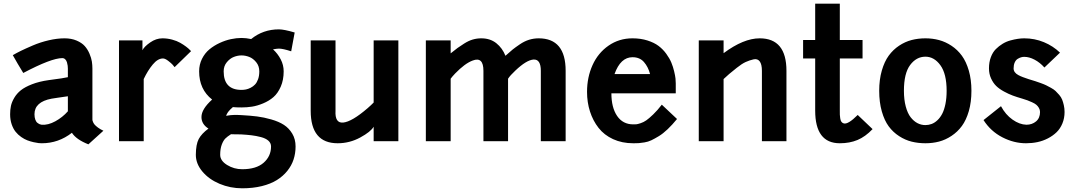

<svg xmlns="http://www.w3.org/2000/svg" viewBox="-20 -770 5869 1047"><path d="M106.9 -372.1Q90.8 -397.9 76.7 -422.1Q62.5 -446.3 56.2 -458L49.8 -469.2Q70.8 -481.4 94.2 -492.9Q117.7 -504.4 158.7 -522Q199.7 -539.6 245.6 -550.3Q291.5 -561 332 -561Q369.1 -561 397.7 -548.8Q426.3 -536.6 442.1 -518.8Q458 -501 468 -477.3Q478 -453.6 481 -434.3Q483.9 -415 483.9 -396V-119.1Q483.9 -116.7 484.1 -114.3Q484.4 -111.8 487.5 -104.2Q490.7 -96.7 496.3 -90.1Q502 -83.5 514.4 -74.2Q526.9 -64.9 543.9 -57.1L461.9 17.1Q395.5 -9.3 372.1 -45.9Q298.8 11.2 208 11.2Q200.7 11.2 190.7 10.3Q180.7 9.3 163.3 5.4Q146 1.5 129.6 -4.6Q113.3 -10.7 95.7 -22.9Q78.1 -35.2 65.2 -51.3Q52.2 -67.4 43.7 -92Q35.2 -116.7 35.2 -147Q35.2 -171.4 39.6 -192.1Q43.9 -212.9 57.6 -236.3Q71.3 -259.8 93.5 -277.6Q115.7 -295.4 154.5 -310.5Q193.4 -325.7 245.1 -333Q331.5 -344.2 350.1 -349.1V-396Q350.1 -403.3 349.1 -411.6Q348.1 -419.9 345.2 -429.9Q342.3 -439.9 335.7 -446.5Q329.1 -453.1 319.8 -453.1Q260.3 -453.1 106.9 -372.1ZM207 -89.8Q242.2 -86.9 281.7 -108.6Q321.3 -130.4 350.1 -163.1V-245.1Q338.9 -242.7 293 -236.8L261.2 -231.9Q168 -214.4 168 -147Q168 -129.9 172.6 -117.4Q177.2 -105 184.8 -99.6Q192.4 -94.2 197.3 -92.3Q202.1 -90.3 207 -89.8Z M628.9 -549.8H756.8V-496.1Q766.1 -515.6 798.6 -538.3Q831.1 -561 865.7 -561Q892.6 -561 918.7 -554Q944.8 -546.9 962.6 -536.6Q980.5 -526.4 994.4 -515.9Q1008.3 -505.4 1015.1 -498L1022 -491.2L932.1 -403.8Q928.2 -409.2 921.4 -417Q914.6 -424.8 897.5 -438Q880.4 -451.2 868.7 -451.2Q840.3 -451.2 813 -418.2Q785.6 -385.3 763.7 -338.9V0H628.9Z M1199.7 -380.9Q1199.7 -279.8 1296.9 -279.8Q1309.1 -279.8 1321.3 -282.2Q1333.5 -284.7 1346.9 -291.5Q1360.4 -298.3 1370.6 -309.1Q1380.9 -319.8 1387.5 -338.4Q1394 -356.9 1394 -380.9Q1394 -410.2 1377 -430.9Q1359.9 -451.7 1338.9 -459.7Q1317.9 -467.8 1296.9 -467.8Q1276.4 -467.8 1255.4 -459.7Q1234.4 -451.7 1217 -430.9Q1199.7 -410.2 1199.7 -380.9ZM1078.6 -131.8Q1078.6 -174.8 1136.7 -227.1Q1065.9 -282.7 1065.9 -380.9Q1065.9 -418 1081.5 -449.2Q1097.2 -480.5 1122.1 -501Q1147 -521.5 1178.2 -535.9Q1209.5 -550.3 1239.5 -556.6Q1269.5 -563 1296.9 -563Q1321.3 -563 1349.6 -557.1Q1414.6 -609.9 1501 -609.9Q1528.8 -609.9 1586.9 -592.8L1567.9 -490.2Q1522.9 -504.9 1501 -504.9Q1491.2 -504.9 1468.8 -501Q1494.6 -477.5 1510.7 -446.5Q1526.9 -415.5 1526.9 -380.9Q1526.9 -334 1511 -297.6Q1495.1 -261.2 1471.2 -240.5Q1447.3 -219.7 1415 -206.3Q1382.8 -192.9 1354.5 -188.5Q1326.2 -184.1 1296.9 -184.1Q1265.1 -184.1 1250 -186Q1215.3 -156.7 1213.9 -137.2Q1217.3 -140.1 1238 -142.1Q1258.8 -144 1277.8 -143.1Q1280.8 -143.1 1288.8 -142.6Q1296.9 -142.1 1298.8 -142.1Q1345.2 -139.6 1381.8 -135Q1418.5 -130.4 1459.5 -118.7Q1500.5 -106.9 1528.1 -89.1Q1555.7 -71.3 1573.7 -41.3Q1591.8 -11.2 1591.8 28.8Q1591.8 66.4 1580.8 99.9Q1569.8 133.3 1546.6 162.1Q1523.4 190.9 1489.7 211.9Q1456.1 232.9 1407.7 244.9Q1359.4 256.8 1300.8 256.8Q1235.4 256.8 1177 232.2Q1118.7 207.5 1083.3 165Q1047.9 122.6 1047.9 74.2Q1048.3 17.1 1063.7 -12Q1079.1 -41 1116.7 -68.8Q1078.6 -92.8 1078.6 -131.8ZM1300.8 152.8Q1377.4 152.8 1417.7 117.4Q1458 82 1458 28.8Q1458 10.3 1443.6 -2.7Q1429.2 -15.6 1402.8 -22.5Q1376.5 -29.3 1352.1 -32.2Q1327.6 -35.2 1294.9 -37.1Q1272.9 -37.1 1258.3 -37.6Q1243.7 -38.1 1239.7 -38.1Q1220.2 -25.9 1209 -14.9Q1197.8 -3.9 1189.2 18.8Q1180.7 41.5 1180.7 74.2Q1180.7 106.4 1218.3 129.6Q1255.9 152.8 1300.8 152.8Z M1809.6 -166Q1805.7 -97.7 1851.1 -101.6Q1898.9 -106 1985.4 -180.7Q2004.4 -197.3 2017.6 -210.9V-549.8H2152.3V0H2017.6V-79.1Q2002.4 -51.8 1944.6 -20.3Q1886.7 11.2 1821.3 11.2Q1674.3 11.2 1674.3 -166V-549.8H1809.6Z M2437.5 0H2302.2V-549.8H2437.5V-479Q2463.4 -500 2474.9 -508.3Q2486.3 -516.6 2510.7 -532.2Q2535.2 -547.9 2557.9 -554.4Q2580.6 -561 2604.5 -561Q2653.3 -561 2686.5 -534.4Q2719.7 -507.8 2736.3 -465.8Q2761.7 -488.8 2775.6 -500Q2789.6 -511.2 2814.7 -528.3Q2839.8 -545.4 2865.2 -553.2Q2890.6 -561 2917.5 -561Q3064.5 -561 3064.5 -383.8V0H2929.2V-383.8Q2929.2 -448.2 2888.7 -445.3Q2850.1 -441.9 2790.5 -385.3Q2762.2 -358.9 2750.5 -340.8V0H2616.2V-383.8Q2616.2 -462.4 2557.6 -439.9Q2515.1 -424.3 2461.4 -368.7Q2445.8 -352.1 2437.5 -340.8Z M3181.2 -269Q3181.2 -348.6 3211.2 -415Q3241.2 -481.4 3298.6 -521.2Q3356 -561 3429.2 -561Q3473.6 -561 3510.5 -549.3Q3547.4 -537.6 3571.3 -519.5Q3595.2 -501.5 3613.3 -476.6Q3631.3 -451.7 3640.9 -428.7Q3650.4 -405.8 3656.2 -381.1Q3662.1 -356.4 3663.6 -341.6Q3665 -326.7 3665 -314.9V-261.2H3314Q3314 -183.6 3345.2 -137.7Q3376.5 -91.8 3433.1 -91.8Q3444.3 -91.8 3450.4 -92.3Q3456.5 -92.8 3473.1 -98.1Q3489.7 -103.5 3504.4 -113.8Q3519 -124 3542 -146Q3564.9 -168 3588.9 -199.2L3671.9 -121.1Q3646 -89.4 3620.8 -65.4Q3595.7 -41.5 3572.8 -27.6Q3549.8 -13.7 3532 -5.1Q3514.2 3.4 3493.9 6.6Q3473.6 9.8 3463.6 10.5Q3453.6 11.2 3437.5 11.2Q3436.5 11.2 3436 11.2Q3435.5 11.2 3434.6 11.2Q3433.6 11.2 3433.1 11.2Q3372.1 11.2 3323.2 -11.2Q3274.4 -33.7 3243.9 -72.8Q3213.4 -111.8 3197.3 -161.9Q3181.2 -211.9 3181.2 -269ZM3429.2 -458Q3363.8 -458 3331.1 -366.2H3524.9Q3514.6 -405.3 3491.7 -431.6Q3468.8 -458 3429.2 -458Z M3925.8 0H3790.5V-549.8H3925.8V-480Q4034.7 -561 4122.6 -561Q4268.6 -561 4268.6 -383.8V0H4134.8V-383.8Q4134.8 -419.4 4122.8 -435.3Q4110.8 -451.2 4089.1 -446.3Q4067.4 -441.4 4046.4 -431.9Q4025.4 -422.4 3997.6 -400.1Q3969.7 -377.9 3956.3 -366.5Q3942.9 -355 3925.8 -338.9Z M4359.4 -451.2V-551.8H4425.3V-750H4559.6V-551.8H4683.6V-451.2H4559.6V-167Q4559.6 -150.9 4559.8 -144.3Q4560.1 -137.7 4561.8 -125.2Q4563.5 -112.8 4568.1 -106.2Q4572.8 -99.6 4580.6 -97.2Q4604 -89.8 4657.2 -143.1L4738.3 -65.9Q4698.7 -24.4 4656 -6.6Q4613.3 11.2 4559.6 11.2Q4425.3 11.2 4425.3 -167V-451.2Z M4774.4 -274.9Q4774.4 -335.9 4788.6 -385Q4802.7 -434.1 4826.4 -466.6Q4850.1 -499 4882.8 -520.8Q4915.5 -542.5 4951.2 -551.8Q4986.8 -561 5026.4 -561Q5065.4 -561 5100.8 -551.5Q5136.2 -542 5168.9 -520.3Q5201.7 -498.5 5225.3 -466.1Q5249 -433.6 5263.2 -384.5Q5277.3 -335.4 5277.3 -274.9Q5277.3 -213.4 5263.2 -164.3Q5249 -115.2 5225.3 -83Q5201.7 -50.8 5168.9 -29.1Q5136.2 -7.3 5100.8 2Q5065.4 11.2 5026.4 11.2Q4986.8 11.2 4951.4 2.4Q4916 -6.3 4883.1 -27.6Q4850.1 -48.8 4826.4 -80.8Q4802.7 -112.8 4788.6 -162.6Q4774.4 -212.4 4774.4 -274.9ZM5142.1 -274.9Q5142.1 -367.2 5108.2 -414.1Q5074.2 -460.9 5026.4 -460.9Q4977.1 -460.9 4943.1 -415.5Q4909.2 -370.1 4909.2 -274.9Q4909.2 -226.6 4919.2 -189.2Q4929.2 -151.9 4946 -130.4Q4962.9 -108.9 4983.2 -98.4Q5003.4 -87.9 5026.4 -87.9Q5043.9 -87.9 5060.3 -94Q5076.7 -100.1 5091.8 -114.3Q5106.9 -128.4 5117.9 -149.4Q5128.9 -170.4 5135.5 -202.6Q5142.1 -234.9 5142.1 -274.9Z M5507.3 -397Q5507.3 -385.7 5513.7 -376.7Q5520 -367.7 5532.7 -360.8Q5545.4 -354 5557.9 -349.4Q5570.3 -344.7 5587.9 -338.9Q5592.3 -337.4 5594.2 -336.9Q5614.7 -330.6 5625.2 -327.4Q5635.7 -324.2 5655 -317.1Q5674.3 -310.1 5684.8 -304.9Q5695.3 -299.8 5711.2 -291Q5727.1 -282.2 5736.1 -273.7Q5745.1 -265.1 5755.9 -252.7Q5766.6 -240.2 5772 -226.8Q5777.3 -213.4 5781.2 -196Q5785.2 -178.7 5785.2 -159.2Q5785.2 -125.5 5773.4 -96.9Q5761.7 -68.4 5741.5 -48.8Q5721.2 -29.3 5694.3 -15.4Q5667.5 -1.5 5637.5 4.9Q5607.4 11.2 5575.2 11.2Q5508.8 11.2 5445.6 -21.5Q5382.3 -54.2 5343.3 -115.2L5438.5 -190.9Q5463.4 -144.5 5501.5 -117.7Q5539.6 -90.8 5577.1 -89.8Q5607.9 -89.8 5629.6 -107.9Q5651.4 -126 5651.4 -159.2Q5651.4 -171.4 5645.3 -181.6Q5639.2 -191.9 5631.1 -198.7Q5623 -205.6 5607.9 -212.4Q5592.8 -219.2 5582.8 -222.9Q5572.8 -226.6 5555.2 -231.9Q5524.9 -240.7 5502.9 -248.8Q5481 -256.8 5454.8 -271Q5428.7 -285.2 5412.1 -301.5Q5395.5 -317.9 5384.3 -342.5Q5373 -367.2 5373 -397Q5373 -430.7 5383.1 -457.8Q5393.1 -484.9 5410.2 -502Q5427.2 -519 5447.3 -531.2Q5467.3 -543.5 5490 -549.6Q5512.7 -555.7 5530.8 -558.3Q5548.8 -561 5565.4 -561Q5622.1 -561 5672.6 -540Q5723.1 -519 5760.3 -482.9L5675.3 -401.9Q5650.9 -429.2 5621.6 -444.6Q5592.3 -460 5565.4 -460Q5556.6 -460 5548.1 -457.5Q5539.6 -455.1 5529.5 -449Q5519.5 -442.9 5513.4 -429.4Q5507.3 -416 5507.3 -397Z"/></svg>

Font: Junction Bold
Style: Bold
Weight: 700
Designer: Caroline Hadilaksono
Foundry: Caroline Hadilaksono
Version: Version 001.001